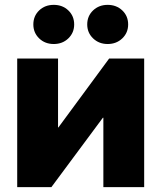

<svg xmlns="http://www.w3.org/2000/svg" viewBox="-20 -770 664 790"><path d="M573.2 0H405.3V-285.6H403.3L191.4 0H50.8V-529.3H218.8V-245.6H220.2L429.2 -529.3H573.2ZM422.9 -588.9Q387.2 -588.9 363 -612.1Q338.9 -635.3 338.9 -669.4Q338.9 -704.1 363 -727.1Q387.2 -750 422.9 -750Q459 -750 483.2 -727.1Q507.3 -704.1 507.3 -669.4Q507.3 -635.3 483.2 -612.1Q459 -588.9 422.9 -588.9ZM201.2 -588.9Q165 -588.9 141.1 -612.1Q117.2 -635.3 117.2 -669.4Q117.2 -704.1 141.1 -727.1Q165 -750 201.2 -750Q237.3 -750 261.2 -727.1Q285.2 -704.1 285.2 -669.4Q285.2 -635.3 261.2 -612.1Q237.3 -588.9 201.2 -588.9Z"/></svg>

Font: Inter 24pt ExtraBold
Style: Regular
Weight: 800
Designer: Rasmus Andersson
Foundry: rsms
Version: Version 4.001;git-66647c0bb